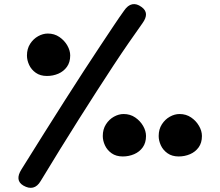

<svg xmlns="http://www.w3.org/2000/svg" viewBox="-20 -858 1062 926"><path d="M578.2 -806.3Q596.2 -833.1 617.8 -837.4Q639.4 -841.7 662.6 -824.3Q683 -809.9 684.1 -790.3Q685.1 -770.7 666.9 -745.7Q636.8 -703.3 601.4 -652.3Q566.1 -601.3 527.4 -542.5Q488.8 -483.7 446.6 -418.2Q404.3 -352.8 359.9 -282.3Q315.6 -211.9 269.3 -137.3Q223 -62.8 176 15.3Q160.6 41.3 139.4 46.6Q118.3 51.8 92.7 37Q50.2 11.8 83.4 -40.9Q140 -131.9 192.7 -215.6Q245.4 -299.3 293.4 -374.7Q341.4 -450 383.9 -515.4Q426.4 -580.9 462.8 -635.5Q499.1 -690.1 528 -733.5Q556.9 -776.9 578.2 -806.3ZM206.6 -491.6Q174.3 -491.6 152.7 -506.9Q131 -522.2 120.5 -545Q110 -567.8 110 -590Q110 -622.7 125.3 -646.6Q140.7 -670.4 163.8 -683.3Q187 -696.2 210.6 -696.2Q242.2 -696.2 266.4 -679.6Q290.7 -663 304.6 -638.7Q318.6 -614.4 318.6 -590.2Q318.6 -557.6 302.7 -535.6Q286.9 -513.6 261.3 -502.6Q235.7 -491.6 206.6 -491.6ZM572.2 -103.4Q540 -103.4 518.3 -118.8Q496.7 -134.1 486.2 -156.9Q475.7 -179.7 475.7 -201.9Q475.7 -234.6 491 -258.4Q506.3 -282.3 529.5 -295.2Q552.7 -308.1 576.2 -308.1Q607.9 -308.1 632.1 -291.5Q656.3 -274.9 670.3 -250.6Q684.2 -226.3 684.2 -202.1Q684.2 -169.4 668.4 -147.4Q652.6 -125.4 626.9 -114.4Q601.3 -103.4 572.2 -103.4ZM841.9 -103.4Q809.7 -103.4 788 -118.8Q766.3 -134.1 755.8 -156.9Q745.3 -179.7 745.3 -201.9Q745.3 -234.6 760.7 -258.4Q776 -282.3 799.2 -295.2Q822.3 -308.1 845.9 -308.1Q877.6 -308.1 901.8 -291.5Q926 -274.9 939.9 -250.6Q953.9 -226.3 953.9 -202.1Q953.9 -169.4 938.1 -147.4Q922.2 -125.4 896.6 -114.4Q871 -103.4 841.9 -103.4Z"/></svg>

Font: Playpen Sans Arabic
Style: Regular
Weight: 400
Designer: Azza Alameddine, Laura Meseguer, Veronika Burian, José Scaglione
Foundry: TypeTogether
Version: Version 2.000